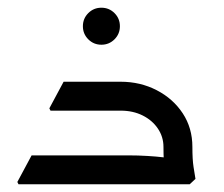

<svg xmlns="http://www.w3.org/2000/svg" viewBox="-20 -478 582 498"><path d="M404 -97Q404 -123 389.5 -144.5Q375 -166 350 -178.5Q325 -191 293 -191H143V-202L151 -266H293Q344 -266 386.5 -244Q429 -222 454 -184Q479 -146 479 -97ZM28 0 25 -6 62 -75H180V0ZM62 0V-75H313Q338 -75 362.5 -73.5Q387 -72 403 -70Q419 -68 419 -68V0ZM111 -191 108 -197 145 -266H263V-191ZM413 0Q411 -13 407.5 -36Q404 -59 404 -97H479Q479 -64 482 -45Q485 -26 487 -14L472 0ZM243 -362Q223 -362 209 -376Q195 -390 195 -410Q195 -430 209 -444Q223 -458 243 -458Q263 -458 277 -444Q291 -430 291 -410Q291 -390 277 -376Q263 -362 243 -362Z"/></svg>

Font: Fustat
Style: Regular
Weight: 400
Designer: Mohamed Gaber, Khaled Hosny, Laura Garcia Mut
Foundry: Kief Type Foundry, Alif Type Foundry, Hard Type Foundry
Version: Version 1.007